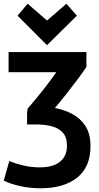

<svg xmlns="http://www.w3.org/2000/svg" viewBox="-33 -812 532 1029"><path d="M112 -145H161Q204 -145 241.5 -136Q279 -127 302.5 -102.5Q326 -78 326 -31Q326 24 289 54.5Q252 85 180 85Q134 85 90.5 74.5Q47 64 17 51L-13 156Q18 172 71.5 184.5Q125 197 184 197Q309 197 380.5 140Q452 83 452 -29Q452 -94 425.5 -135.5Q399 -177 355.5 -200.5Q312 -224 261 -233Q290 -267 322 -307.5Q354 -348 383 -387Q412 -426 430 -453V-533H13V-425H269Q241 -385 200 -332.5Q159 -280 115 -230L112 -207ZM115 -792 61 -728 219 -570 379 -728 323 -792 219 -702Z"/></svg>

Font: Repo DemiBold
Style: Regular
Weight: 600
Designer: Stefan Peev
Foundry: Context Ltd
Version: Version 1.502